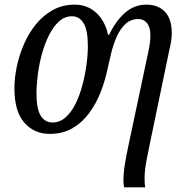

<svg xmlns="http://www.w3.org/2000/svg" viewBox="-20 -566 803 826"><path d="M514 240Q511 226 511 210Q511 178 517.5 138.5Q524 99 533 58L617 -338Q622 -360 624.5 -378.5Q627 -397 627 -413Q627 -448 613 -466Q599 -484 576 -484Q543 -484 520.5 -463.5Q498 -443 483 -410Q468 -377 459 -340Q450 -303 443 -271Q433 -221 413.5 -171Q394 -121 364 -80Q334 -39 292 -14.5Q250 10 194 10Q127 10 84.5 -38.5Q42 -87 42 -186Q42 -231 52.5 -280.5Q63 -330 83.5 -377Q104 -424 135.5 -462.5Q167 -501 208.5 -523.5Q250 -546 302 -546Q356 -546 394 -511Q432 -476 445 -416H449Q480 -479 519.5 -512.5Q559 -546 609 -546Q661 -546 690 -515Q719 -484 719 -423Q719 -406 716 -387.5Q713 -369 707 -344L621 70Q613 108 607.5 140Q602 172 602 203Q602 213 602.5 222.5Q603 232 605 240ZM206 -39Q237 -39 262 -61Q287 -83 305 -119.5Q323 -156 334.5 -199.5Q346 -243 352 -287Q358 -331 358 -367Q358 -437 339.5 -466.5Q321 -496 290 -496Q258 -496 233.5 -473.5Q209 -451 190.5 -414Q172 -377 160 -332.5Q148 -288 142.5 -244Q137 -200 137 -164Q137 -96 155.5 -67.5Q174 -39 206 -39Z"/></svg>

Font: Noto Serif Condensed
Style: Italic
Weight: 400
Width: 3
Italic angle: -12°
Designer: Monotype Design Team
Foundry: Monotype Imaging Inc.
Version: Version 2.014; ttfautohint (v1.8.4.7-5d5b)